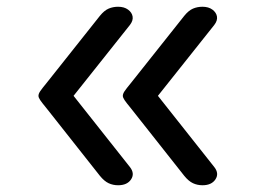

<svg xmlns="http://www.w3.org/2000/svg" viewBox="-20 -535 765 569"><path d="M330 14Q315 14 302 8Q289 2 276 -14L118 -214Q104 -231 99 -238.5Q94 -246 94 -251Q94 -257 99 -264.5Q104 -272 118 -289L276 -488Q289 -504 302 -509.5Q315 -515 330 -515Q348 -515 359.5 -506.5Q371 -498 373 -486Q375 -474 365 -461L198 -251L365 -40Q380 -21 368.5 -3.5Q357 14 330 14ZM580 14Q565 14 552 8Q539 2 526 -14L368 -214Q354 -231 349 -238.5Q344 -246 344 -251Q344 -257 349 -264.5Q354 -272 368 -289L526 -488Q539 -504 552 -509.5Q565 -515 580 -515Q598 -515 609.5 -506.5Q621 -498 623 -486Q625 -474 615 -461L448 -251L615 -40Q630 -21 618.5 -3.5Q607 14 580 14Z"/></svg>

Font: Playwrite PL
Style: Regular
Weight: 400
Designer: Veronika Burian, José Scaglione
Foundry: TypeTogether
Version: Version 1.002